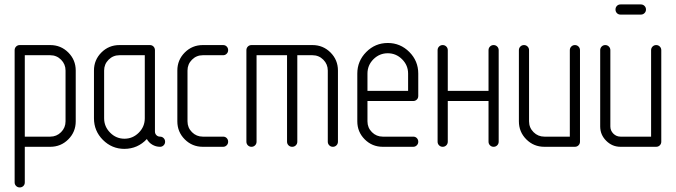

<svg xmlns="http://www.w3.org/2000/svg" viewBox="-20 -656 3020 858"><path d="M45.4 159.2V-431.6Q45.4 -441.4 52 -448Q58.6 -454.6 68.4 -454.6H204.6Q252 -454.6 285.2 -421.4Q318.4 -388.2 318.4 -340.8V-113.8Q318.4 -66.4 285.2 -33.2Q252 0 204.6 0H90.8V159.2Q90.8 168.9 84.2 175.3Q77.6 181.6 68.1 181.6Q58.6 181.6 52 175Q45.4 168.5 45.4 159.2ZM90.8 -45.4H204.6Q232.9 -45.4 252.9 -65.4Q272.9 -85.4 272.9 -113.8V-340.8Q272.9 -369.1 252.9 -389.2Q232.9 -409.2 204.6 -409.2H90.8Z M399.9 -127.4V-340.8Q399.9 -388.2 433.1 -421.4Q466.3 -454.6 513.7 -454.6H649.9Q659.7 -454.6 666 -448Q672.4 -441.4 672.4 -431.6V-68.4Q672.4 -58.6 679 -52Q685.5 -45.4 695.1 -45.4Q704.6 -45.4 711.2 -38.8Q717.8 -32.2 717.8 -22.7Q717.8 -13.2 711.2 -6.6Q704.6 0 695.3 0Q676.8 0 660.9 -9.3Q645 -18.6 636.2 -34.7Q595.7 8.8 536.1 9.3Q480 9.3 439.9 -30.8Q399.9 -70.8 399.9 -127.4ZM445.3 -127.4Q445.3 -90.3 472.2 -63.2Q499 -36.1 536.1 -36.1Q573.2 -36.1 600.1 -63Q627 -89.8 627 -127.4V-409.2H513.7Q485.4 -409.2 465.3 -389.2Q445.3 -369.1 445.3 -340.8Z M772.5 -113.8V-340.8Q772.5 -388.2 805.7 -421.4Q838.9 -454.6 886.2 -454.6H977.1Q986.8 -454.6 993.2 -448Q999.5 -441.4 999.5 -431.9Q999.5 -422.4 992.9 -415.8Q986.3 -409.2 977.1 -409.2H886.2Q857.9 -409.2 837.9 -389.2Q817.9 -369.1 817.9 -340.8V-113.8Q817.9 -85.4 837.9 -65.4Q857.9 -45.4 886.2 -45.4H977.1Q986.8 -45.4 993.2 -38.8Q999.5 -32.2 999.5 -22.7Q999.5 -13.2 992.9 -6.6Q986.3 0 977.1 0H886.2Q838.9 0 805.7 -33.2Q772.5 -66.4 772.5 -113.8Z M1081.1 -22.9V-431.6Q1081.1 -441.4 1087.6 -448Q1094.2 -454.6 1104 -454.6H1376.5Q1423.8 -454.6 1457 -421.4Q1490.2 -388.2 1490.2 -340.8V-22.9Q1490.2 -13.2 1483.6 -6.6Q1477.1 0 1467.5 0Q1458 0 1451.4 -6.6Q1444.8 -13.2 1444.8 -22.9V-340.8Q1444.8 -369.1 1424.8 -389.2Q1404.8 -409.2 1376.5 -409.2H1308.6V-22.9Q1308.6 -13.2 1302 -6.6Q1295.4 0 1285.6 0Q1275.9 0 1269.3 -6.6Q1262.7 -13.2 1262.7 -22.9V-409.2H1126.5V-22.9Q1126.5 -13.2 1119.9 -6.6Q1113.3 0 1103.8 0Q1094.2 0 1087.6 -6.6Q1081.1 -13.2 1081.1 -22.9Z M1576.7 -113.8V-327.1Q1576.7 -383.3 1616.7 -423.6Q1656.7 -463.9 1712.9 -463.9Q1769 -463.9 1809.1 -423.8Q1849.1 -383.8 1849.1 -327.1V-227.1Q1849.1 -217.3 1842.5 -210.9Q1835.9 -204.6 1826.7 -204.6H1622.1V-113.8Q1622.1 -85.4 1642.1 -65.4Q1662.1 -45.4 1690.4 -45.4H1826.7Q1836.4 -45.4 1842.8 -38.8Q1849.1 -32.2 1849.1 -22.7Q1849.1 -13.2 1842.5 -6.6Q1835.9 0 1826.7 0H1690.4Q1643.1 0 1609.9 -33.2Q1576.7 -66.4 1576.7 -113.8ZM1622.1 -250H1803.7V-327.1Q1803.7 -364.3 1776.9 -391.1Q1750 -418 1712.9 -418Q1675.8 -418 1648.9 -391.4Q1622.1 -364.7 1622.1 -327.1Z M1935.5 -22.9V-431.6Q1935.5 -441.4 1942.1 -448Q1948.7 -454.6 1958.3 -454.6Q1967.8 -454.6 1974.4 -448Q1981 -441.4 1981 -431.6V-250H2163.1V-431.6Q2163.1 -441.4 2169.7 -448Q2176.3 -454.6 2185.8 -454.6Q2195.3 -454.6 2201.9 -448Q2208.5 -441.4 2208.5 -431.6V-22.9Q2208.5 -13.2 2201.9 -6.6Q2195.3 0 2185.8 0Q2176.3 0 2169.7 -6.6Q2163.1 -13.2 2163.1 -22.9V-204.6H1981V-22.9Q1981 -13.2 1974.4 -6.6Q1967.8 0 1958.3 0Q1948.7 0 1942.1 -6.6Q1935.5 -13.2 1935.5 -22.9Z M2298.8 -113.8V-431.6Q2298.8 -441.4 2305.4 -448Q2312 -454.6 2321.5 -454.6Q2331.1 -454.6 2337.6 -448Q2344.2 -441.4 2344.2 -431.6V-113.8Q2344.2 -85.4 2364.3 -65.4Q2384.3 -45.4 2412.6 -45.4H2526.4V-431.6Q2526.4 -441.4 2533 -448Q2539.6 -454.6 2549.1 -454.6Q2558.6 -454.6 2565.2 -448Q2571.8 -441.4 2571.8 -431.6V-22.9Q2571.8 -13.2 2565.2 -6.6Q2558.6 0 2548.8 0H2412.6Q2365.2 0 2332 -33.2Q2298.8 -66.4 2298.8 -113.8Z M2662.1 -90.8V-431.6Q2662.1 -441.4 2668.7 -448Q2675.3 -454.6 2684.8 -454.6Q2694.3 -454.6 2700.9 -448Q2707.5 -441.4 2707.5 -431.6V-90.8Q2707.5 -72.3 2720.9 -58.8Q2734.4 -45.4 2752.9 -45.4H2889.6V-431.6Q2889.6 -441.4 2896.2 -448Q2902.8 -454.6 2912.4 -454.6Q2921.9 -454.6 2928.5 -448Q2935.1 -441.4 2935.1 -431.6V-22.9Q2935.1 -13.2 2928.5 -6.6Q2921.9 0 2912.1 0H2752.9Q2715.8 0 2689 -26.9Q2662.1 -53.7 2662.1 -90.8ZM2752.9 -636.2H2843.8Q2853.5 -636.2 2860.1 -629.6Q2866.7 -623 2866.7 -613.5Q2866.7 -604 2860.1 -597.4Q2853.5 -590.8 2843.8 -590.8H2752.9Q2743.2 -590.8 2736.8 -597.4Q2730.5 -604 2730.5 -613.5Q2730.5 -623 2736.8 -629.6Q2743.2 -636.2 2752.9 -636.2Z"/></svg>

Font: OpenGost Type A TT
Style: Regular
Weight: 400
Version: Version 0.3